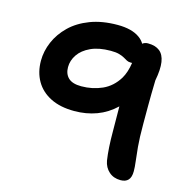

<svg xmlns="http://www.w3.org/2000/svg" viewBox="-106 -813 911 925"><g transform="rotate(15 350.0 -350.5)"><path d="M575 9Q540 9 517 -11.5Q494 -32 488 -65Q479 -124 479 -209Q478 -265 478 -333Q478 -333 478 -333Q436 -293 384.5 -274Q333 -255 273 -255Q203 -255 154.5 -279.5Q106 -304 81 -347.5Q56 -391 56 -448Q56 -496 76 -542.5Q96 -589 135 -627Q174 -665 233 -687.5Q292 -710 369 -710Q440 -710 479 -682Q496 -670 506 -653Q517 -662 533 -662Q570 -662 591.5 -645Q613 -628 618.5 -592Q624 -556 613 -499Q611 -425 611 -371V-282Q611 -211 615 -167.5Q619 -124 622.5 -97Q626 -70 626 -49Q626 -19 613 -5Q600 9 575 9ZM483 -551Q480 -551 476 -551Q464 -551 456 -555.5Q448 -560 437.5 -566Q427 -572 411 -576.5Q395 -581 369 -581Q310 -581 270 -562.5Q230 -544 210 -514.5Q190 -485 190 -452Q190 -418 210.5 -398.5Q231 -379 275 -379Q331 -379 379 -400.5Q427 -422 457 -471Q476 -503 483 -551Z"/></g></svg>

Font: Shantell Sans Light SemiBold
Style: Regular
Weight: 600
Version: Version 1.008;[ac192a2d6]